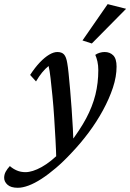

<svg xmlns="http://www.w3.org/2000/svg" viewBox="-146 -681 627 924"><path d="M-60.5 222.7Q-93.8 222.7 -109.9 208Q-126 193.4 -126 174.8Q-126 159.2 -118.7 145.5Q-111.3 131.8 -98.6 118.2Q-83 131.8 -64.5 139.6Q-45.9 147.5 -23.4 147.5Q9.8 147.5 54.2 123Q98.6 98.6 151.4 44.9L189.5 8.8Q238.3 -54.7 268.6 -111.3Q298.8 -168 313 -224.6Q327.1 -281.2 327.1 -343.8Q327.1 -366.2 322.8 -385.3Q318.4 -404.3 312.5 -417Q322.3 -423.8 334 -427.2Q345.7 -430.7 357.4 -430.7Q382.8 -430.7 398.9 -414.6Q415 -398.4 415 -360.4Q415 -312.5 397.5 -259.3Q379.9 -206.1 349.6 -150.4Q319.3 -94.7 280.3 -42.5Q241.2 9.8 198.2 54.7Q160.2 95.7 123.5 127Q86.9 158.2 53.7 179.7Q20.5 201.2 -8.3 211.9Q-37.1 222.7 -60.5 222.7ZM125 89.8Q124 44.9 121.1 -8.3Q118.2 -61.5 114.7 -115.7Q111.3 -169.9 106.4 -218.8Q101.6 -267.6 97.2 -305.7Q92.8 -343.8 87.9 -363.3Q55.7 -337.9 27.3 -289.1L-1 -320.3Q22.5 -356.4 45.9 -380.9Q69.3 -405.3 90.8 -418Q112.3 -430.7 129.9 -430.7Q151.4 -430.7 162.1 -418.9Q172.9 -407.2 177.7 -377Q180.7 -361.3 184.1 -328.1Q187.5 -294.9 191.4 -250.5Q195.3 -206.1 198.7 -157.7Q202.1 -109.4 204.6 -63.5Q207 -17.6 208 17.6ZM295.9 -471.7 251 -486.3 372.1 -661.1 460.9 -638.7Z"/></svg>

Font: Crimson Pro ExtraLight Medium
Style: Italic
Weight: 500
Italic angle: -12°
Version: Version 1.002